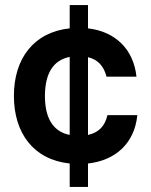

<svg xmlns="http://www.w3.org/2000/svg" viewBox="-20 -736 604 768"><path d="M258.8 -715.8V-622.6C115.7 -607.4 35.6 -502.4 35.6 -352.5C35.6 -204.1 113.8 -97.2 258.8 -82V11.7H332V-82C441.9 -94.2 518.1 -162.6 529.3 -275.4H409.7C399.9 -231.9 375 -205.6 332 -196.3V-507.3C372.6 -497.6 395.5 -470.2 406.2 -429.2H525.9C514.6 -537.6 442.4 -609.9 332 -622.6V-715.8ZM159.7 -352.5C160.2 -443.4 193.4 -495.6 258.8 -508.3V-196.3C188 -210.4 159.7 -269.5 159.7 -352.5Z"/></svg>

Font: Faust Sans Bold
Style: Regular
Weight: 700
Designer: Andreas Faust
Version: Version 1.003;Glyphs 3.1.2 (3151)